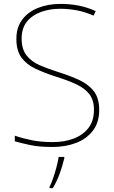

<svg xmlns="http://www.w3.org/2000/svg" viewBox="-20 -744 583 985"><path d="M489 -180Q489 -116 456.5 -73.5Q424 -31 369.5 -10.5Q315 10 250 10Q181 10 136.5 0.5Q92 -9 56 -19V-48Q96 -34 143.5 -24.5Q191 -15 252 -15Q309 -15 356.5 -32.5Q404 -50 433 -86.5Q462 -123 462 -181Q462 -231 438 -261.5Q414 -292 369.5 -312.5Q325 -333 263 -352Q205 -371 160 -392.5Q115 -414 89.5 -449.5Q64 -485 64 -544Q64 -604 94.5 -644Q125 -684 176.5 -704Q228 -724 291 -724Q338 -724 382.5 -715.5Q427 -707 471 -687L460 -664Q414 -684 371.5 -691.5Q329 -699 289 -699Q236 -699 191 -683Q146 -667 118.5 -633.5Q91 -600 91 -546Q91 -492 116 -460Q141 -428 183.5 -409.5Q226 -391 277 -375Q341 -355 388.5 -332.5Q436 -310 462.5 -274.5Q489 -239 489 -180ZM310 67Q301 106 286.5 146Q272 186 251 221H234V215Q242 200 252 171.5Q262 143 270 112.5Q278 82 281 61H310Z"/></svg>

Font: Noto Sans Myanmar UI Thin
Style: Regular
Weight: 100
Designer: Monotype Design Team
Foundry: Monotype Imaging Inc.
Version: Version 2.103; ttfautohint (v1.8.4.7-5d5b)